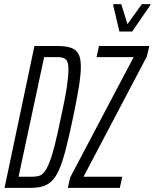

<svg xmlns="http://www.w3.org/2000/svg" viewBox="-20 -911 750 931"><path d="M2 0 147 -688H258Q298 -688 323.5 -679.5Q349 -671 360.5 -649.5Q372 -628 372 -589Q372 -549 362.5 -490Q353 -431 335 -345Q317 -259 302 -199Q287 -139 271.5 -100Q256 -61 237 -39.5Q218 -18 192 -9Q166 0 129 0ZM70 -54H135Q154 -54 168.5 -58Q183 -62 195 -77Q207 -92 219.5 -123Q232 -154 245.5 -207.5Q259 -261 276 -344Q296 -434 304 -489Q312 -544 312 -573Q312 -594 308.5 -606Q305 -618 298 -624Q291 -630 281 -632Q271 -634 258 -634H194ZM309 0 320 -50 628 -634H448L460 -688H704L692 -637L385 -54H573L561 0ZM559 -758 529 -885 530 -891H568L598 -794L668 -891H710L708 -885L621 -758Z"/></svg>

Font: Saira UltraCondensed
Style: Italic
Weight: 400
Width: 1
Italic angle: -12°
Designer: Hector Gatti with collaboration of the Omnibus-Type team
Foundry: Omnibus-Type
Version: Version 1.101